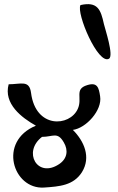

<svg xmlns="http://www.w3.org/2000/svg" viewBox="-20 -888 560 909"><path d="M179 -240C231 -240 252 -266 282 -214C304 -177 299 -137 260 -111C157 -42 86 -169 179 -240ZM21 -489C-4 -397 82 -331 150 -293C-31 -219 41 9 188 0C262 -5 328 -10 368 -73C412 -144 378 -220 325 -273C387 -281 465 -366 454 -432C448 -473 441 -500 393 -485C330 -466 372 -424 348 -372C310 -288 149 -278 127 -448C119 -511 79 -489 21 -489ZM361 -864C340 -826 444 -580 496 -610C520 -624 477 -752 472 -774C457 -843 442 -882 361 -864Z"/></svg>

Font: Philokalia
Style: Regular
Weight: 400
Version: Version 001.010